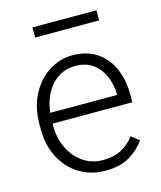

<svg xmlns="http://www.w3.org/2000/svg" viewBox="-109 -787 734 876"><g transform="rotate(-15 258.5 -349.0)"><path d="M281.2 9.8Q212.4 9.8 158.7 -23.4Q105 -56.6 74.5 -115.2Q43.9 -173.8 43.9 -249.5V-270.5Q43.9 -352.1 75.4 -412.1Q106.9 -472.2 158.7 -505.1Q210.4 -538.1 270.5 -538.1Q337.9 -538.1 384.5 -506.8Q431.2 -475.6 455.3 -421.1Q479.5 -366.7 479.5 -295.9V-260.3H102.5V-249.5Q102.5 -191.4 125.5 -143.8Q148.4 -96.2 189.2 -68.1Q230 -40 283.7 -40Q330.1 -40 366.5 -57.4Q402.8 -74.7 431.6 -112.3L468.3 -84Q442.4 -45.4 397.2 -17.8Q352.1 9.8 281.2 9.8ZM270.5 -487.8Q203.6 -487.8 158.9 -439.2Q114.3 -390.6 105 -310.5H420.9V-316.9Q419.9 -361.3 403.1 -400.1Q386.2 -439 353.3 -463.4Q320.3 -487.8 270.5 -487.8ZM429.7 -708V-660.2H127.4V-708Z"/></g></svg>

Font: Vazirmatn RD UI FD ExtraLight
Style: Regular
Weight: 200
Designer: Saber Rastikerdar
Foundry: Saber Rastikerdar
Version: Version 33.003